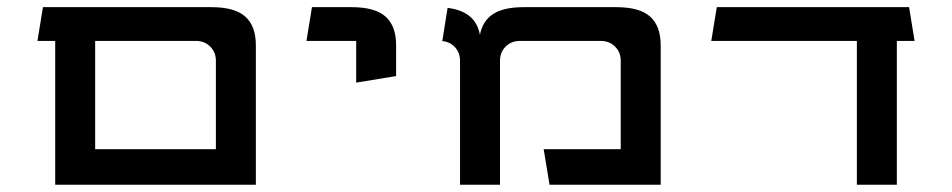

<svg xmlns="http://www.w3.org/2000/svg" viewBox="-20 -508 2618 528"><path d="M83 -395.5 98.1 -488.3H561.5Q625.5 -488.3 654.5 -462.4Q683.6 -436.5 683.6 -383.3V0H131.8V-395.5ZM241.7 -395.5V-97.7H573.7V-340.8Q573.7 -364.3 558.1 -379.9Q542.5 -395.5 518.6 -395.5Z M1069.3 -298.8 959.5 -280.8V-395.5H822.8L837.9 -488.3H947.3Q1011.2 -488.3 1040.3 -462.4Q1069.3 -436.5 1069.3 -383.3Z M1245.1 0V-340.8Q1245.1 -362.8 1231.4 -377.9Q1217.8 -393.1 1196.3 -395L1210.9 -486.3Q1288.1 -477.1 1299.8 -412.1Q1307.1 -450.7 1336.2 -469.5Q1365.2 -488.3 1419.9 -488.3H1674.8Q1738.8 -488.3 1767.8 -462.4Q1796.9 -436.5 1796.9 -383.3V0H1491.2L1475.1 -97.7H1687V-340.8Q1687 -364.3 1671.4 -379.9Q1655.8 -395.5 1631.8 -395.5H1410.2Q1386.2 -395.5 1370.6 -379.9Q1355 -364.3 1355 -340.8V0Z M2446.3 -395.5V0H2336.4V-395.5H1936L1951.2 -488.3H2480L2495.1 -395.5Z"/></svg>

Font: Squarish Sans CT
Style: Regular
Weight: 400
Version: Version 0.9